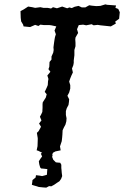

<svg xmlns="http://www.w3.org/2000/svg" viewBox="-20 -697 569 880"><path d="M189 13 173 3 155 -6 148 -8 152 -27 153 -57V-64L149 -88L157 -96L168 -116L159 -131L170 -145L163 -162L169 -173L174 -184L175 -203V-220L176 -228L190 -250L194 -265L185 -276L194 -295L199 -307L200 -324L202 -335L197 -351L211 -368L202 -380L206 -391L207 -413L216 -424V-438L224 -456L226 -468L225 -480L228 -503L230 -516L232 -527L236 -540L230 -557L238 -576L215 -581L207 -582H182L165 -584L156 -578L141 -583L118 -573L88 -576L86 -584L77 -599L75 -615L74 -646L89 -654L109 -667L128 -664L141 -661L165 -664L179 -661H198L214 -658L223 -664L241 -659L265 -667L288 -659L298 -663L309 -660L322 -666L340 -670L355 -663H371L389 -673L401 -671L421 -669L440 -670L463 -677L471 -675L512 -672L509 -661L522 -656L529 -641L526 -611L508 -598L511 -589L488 -576L440 -581L428 -583L409 -581L400 -586L375 -581L361 -584L341 -582L333 -563L338 -546L326 -525L325 -516L326 -501V-485L321 -468V-454V-444L318 -420V-409L316 -398L310 -383L314 -365L307 -350L301 -335L297 -323L302 -307V-291L297 -273L289 -258L297 -242L296 -230L294 -216L286 -201L282 -188V-170L285 -155L284 -141L280 -126L273 -113L267 -100L266 -80L265 -68L263 -50L255 -26L258 -8L234 -3L223 3L219 12ZM192 163 178 162 158 160 149 157 135 153 126 150 128 137 129 128 143 117 145 106 162 108 173 110 185 107 195 104 196 89 197 78 179 76 168 75 164 70 160 56 158 42 165 31 173 20 167 7 192 -8 213 -2 221 14 219 22 224 35 229 40 236 47 244 48 256 49 261 58V73L262 82L263 95L265 110L260 123L252 134L241 141L228 150L215 157L205 156Z"/></svg>

Font: Winky Rough
Style: Italic
Weight: 400
Italic angle: -8.97852°
Designer: Simon Atzbach
Foundry: typofactur
Version: Version 1.206